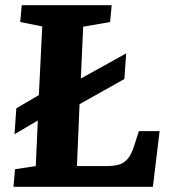

<svg xmlns="http://www.w3.org/2000/svg" viewBox="-20 -721 664 741"><path d="M32 0 38 -68 118 -80 126 -256 36 -203 43 -303 130 -354 143 -619 58 -636 64 -701H411L405 -636L301 -618L292 -418L467 -515L460 -416L287 -319L277 -80H390Q414 -80 434.5 -84.5Q455 -89 471 -106Q487 -123 498 -159L516 -215H596L570 0Z"/></svg>

Font: Literata
Style: Bold Italic
Weight: 700
Italic angle: -2°
Designer: Latin by Veronika Burian and Jose Scaglione. Greek by Irene Vlachou. Cyrillic by Vera Evstafieva
Foundry: TypeTogether
Version: Version 3.103;gftools[0.9.29]